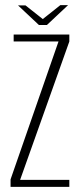

<svg xmlns="http://www.w3.org/2000/svg" viewBox="-20 -725 309 745"><path d="M21 0V-29L207 -564H33V-591H249V-564L58 -27H249V0ZM131 -628 50 -704H79L146 -651L214 -705H244L162 -628Z"/></svg>

Font: Alumni Sans Thin ExtraLight
Style: Regular
Weight: 250
Version: Version 1.018